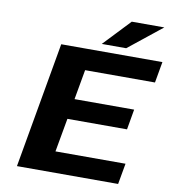

<svg xmlns="http://www.w3.org/2000/svg" viewBox="-96 -986 960 1069"><g transform="rotate(10 384.5 -451.5)"><path d="M640 -308 660 -423H323L353 -592H748L769 -711H197L72 0H644L665 -118H269L303 -308ZM562 -903 419 -752H557L746 -903Z"/></g></svg>

Font: Asimov
Style: XWidIt
Weight: 500
Designer: Google
Version: Version 2.000980; 2014